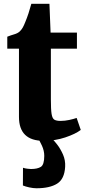

<svg xmlns="http://www.w3.org/2000/svg" viewBox="-20 -726 450 1002"><path d="M208 9Q79 9 79 -116V-472H18V-534.5Q37 -542 54.5 -547Q72 -552 82.5 -561.5Q93 -571.5 99.2 -583Q105.5 -594.5 112.5 -612.5Q120.5 -631.5 128.8 -656.5Q137 -681.5 143.5 -706H238L244 -556H381.5V-472H245.5V-207.5Q245.5 -155.5 249.2 -131.5Q253 -107.5 264 -101.2Q275 -95 296 -95Q318.5 -95 341.5 -100Q364.5 -105 380 -110.5L401.5 -48Q374.5 -27 321 -9Q267.5 9 208 9ZM170.5 256.5Q153.5 256.5 133 252Q112.5 247.5 99.5 242L100 149.5Q110.5 153 123 154.5Q135.5 156 141.5 156Q175.5 156 193.2 144.8Q211 133.5 211 87.5Q211 60.5 198.8 34Q186.5 7.5 178.5 -3L230 -6.5L250.5 -3Q261.5 6.5 278.5 28.5Q295.5 50.5 308.8 80.5Q322 110.5 320 144.5Q316.5 208.5 278 232.5Q239.5 256.5 170.5 256.5Z"/></svg>

Font: Merriweather Black
Style: Regular
Weight: 900
Designer: Eben Sorkin
Foundry: Eben Sorkin
Version: Version 2.200;gftools[0.9.31]